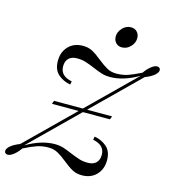

<svg xmlns="http://www.w3.org/2000/svg" viewBox="-165 -1006 1014 1127"><g transform="rotate(15 342.0 -443.0)"><path d="M719 -700Q719 -686 700.5 -669.5Q682 -653 644 -638L367 -366H519L511 -346H347L64 -68Q156 -122 237 -122Q265 -122 288 -115Q311 -108 343 -94Q377 -80 399.5 -73Q422 -66 451 -66Q484 -66 501.5 -83.5Q519 -101 519 -132Q519 -191 447 -205L451 -225Q496 -217 526.5 -189.5Q557 -162 557 -109Q557 -55 524 -20.5Q491 14 436 14Q403 14 378 0.5Q353 -13 320 -40Q288 -66 263 -79.5Q238 -93 207 -93Q169 -93 138 -82.5Q107 -72 59 -48Q41 -22 20.5 -6Q0 10 -15 10Q-24 10 -29 5Q-35 1 -35 -8Q-35 -22 -16.5 -38.5Q2 -55 40 -70L321 -346H159L166 -366H341L620 -640Q528 -586 447 -586Q419 -586 396 -593Q373 -600 341 -614Q307 -628 284.5 -635Q262 -642 233 -642Q200 -642 182.5 -624.5Q165 -607 165 -576Q165 -517 237 -503L233 -483Q188 -491 157.5 -518.5Q127 -546 127 -599Q127 -653 160 -687.5Q193 -722 248 -722Q281 -722 306 -708.5Q331 -695 364 -668Q396 -642 421 -628.5Q446 -615 477 -615Q515 -615 546 -625.5Q577 -636 625 -660Q643 -686 663.5 -702Q684 -718 699 -718Q708 -718 713 -713Q719 -709 719 -700ZM492 -900Q515 -900 529 -885Q543 -870 543 -847Q543 -819 521 -795.5Q499 -772 468 -772Q446 -772 432 -787Q418 -802 418 -825Q418 -853 440 -876.5Q462 -900 492 -900Z"/></g></svg>

Font: Playfair Display
Style: Italic
Weight: 400
Italic angle: -14°
Designer: Claus Eggers Sørensen
Foundry: Claus Eggers Sørensen
Version: Version 1.200; ttfautohint (v1.6)